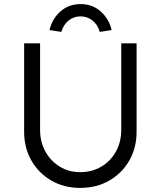

<svg xmlns="http://www.w3.org/2000/svg" viewBox="-20 -912 787 939"><path d="M372 7Q293 7 231 -29Q169 -65 133.5 -127Q98 -189 98 -268V-700H176V-277Q176 -218 202 -171Q228 -124 272.5 -97Q317 -70 372 -70Q430 -70 475.5 -97Q521 -124 547 -171Q573 -218 573 -277V-700H648V-268Q648 -189 612.5 -127Q577 -65 514.5 -29Q452 7 372 7ZM280 -756 222 -765Q235 -820 275.5 -856Q316 -892 374 -892Q432 -892 472.5 -856Q513 -820 526 -765L468 -756Q457 -793 431.5 -812.5Q406 -832 374 -832Q342 -832 316.5 -812.5Q291 -793 280 -756Z"/></svg>

Font: Lexend Light
Style: Regular
Weight: 300
Designer: Bonnie Shaver-Troup, Thomas Jockin
Foundry: Lexend
Version: Version 1.007; ttfautohint (v1.8.3)